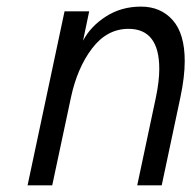

<svg xmlns="http://www.w3.org/2000/svg" viewBox="-20 -558 576 578"><path d="M459.5 -350.6Q459.5 -471.2 366.7 -471.2Q302.2 -471.2 257.3 -412.4Q212.4 -353.5 193.4 -263.7L137.2 0H63L174.3 -523.9H248.5L230 -435.5Q252.9 -479 299.1 -508.5Q345.2 -538.1 404.5 -538.1Q463.9 -538.1 500 -497.3Q536.1 -456.5 536.1 -374Q536.1 -326.2 522.9 -264.2L466.8 0H393.1L449.2 -264.2Q459.5 -314 459.5 -350.6Z"/></svg>

Font: Tuffy
Style: Italic
Weight: 400
Italic angle: -12°
Designer: Thatcher Ulrich, Karoly Barta and Michael Everson
Version: Version 001.271